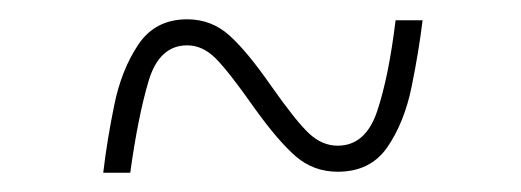

<svg xmlns="http://www.w3.org/2000/svg" viewBox="-20 -488 540 199"><path d="M87 -309Q91 -343 98.5 -379.5Q106 -416 123.5 -442Q141 -468 174 -468Q199 -468 217.5 -451.5Q236 -435 261 -399Q287 -362 300.5 -349.5Q314 -337 330 -337Q359 -337 371 -373Q383 -409 390 -467H418Q414 -434 406.5 -397.5Q399 -361 381.5 -335.5Q364 -310 330 -310Q305 -310 286.5 -326Q268 -342 243 -377Q217 -414 203.5 -427.5Q190 -441 174 -441Q145 -441 134 -404Q123 -367 115 -309Z"/></svg>

Font: Noto Sans Mono ExtraCondensed Thin
Style: Regular
Weight: 100
Width: 2
Designer: Monotype Design Team
Foundry: Monotype Imaging Inc.
Version: Version 2.014; ttfautohint (v1.8.4.7-5d5b)